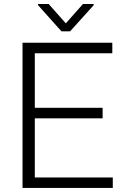

<svg xmlns="http://www.w3.org/2000/svg" viewBox="-20 -920 609 940"><path d="M532.2 -51.3V0H90.3V-710.9H529.8V-659.2H150.4V-392.1H482.4V-340.8H150.4V-51.3ZM218.3 -900.4 302.2 -805.7 386.2 -900.4H438.5V-894.5L323.2 -766.6H280.8L166 -895V-900.4Z"/></svg>

Font: Vazirmatn FD ExtraLight
Style: Regular
Weight: 200
Designer: Saber Rastikerdar
Foundry: Saber Rastikerdar
Version: Version 33.003